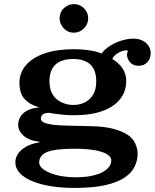

<svg xmlns="http://www.w3.org/2000/svg" viewBox="-20 -800 760 940"><path d="M341.8 -779.8Q360.8 -779.8 377 -770.3Q393.1 -760.7 402.3 -745.1Q411.6 -729.5 411.6 -710Q411.6 -690.9 402.1 -675.3Q392.6 -659.7 377 -649.9Q360.4 -640.1 341.8 -640.1Q302.7 -640.1 281.7 -675.3Q272 -690.9 272 -710Q272 -749.5 307.1 -770.5Q322.3 -779.8 341.8 -779.8ZM631.8 -610.8Q682.1 -610.8 706.5 -576.7Q717.8 -560.1 717.8 -541Q717.8 -512.7 701.4 -495.4Q685.1 -478 659.2 -478Q641.1 -478 628.9 -485.4Q616.7 -492.7 609.9 -504.4Q595.2 -530.3 606.9 -551.8Q596.7 -555.2 581.1 -550.8Q565.4 -546.4 551.3 -536.6Q536.6 -525.9 529.8 -511.2Q562.5 -491.7 580.3 -464.4Q598.1 -437 598.1 -403.8Q598.1 -353.5 568.8 -315.7Q539.6 -277.8 482.4 -256.8Q425.3 -235.8 340.8 -235.8Q300.8 -235.8 255.4 -242.2Q234.4 -244.6 220.2 -248Q195.3 -246.1 187.7 -238.3Q180.2 -230.5 180.2 -219.2Q180.2 -201.7 212.4 -194.3Q243.7 -186.5 306.2 -185.1L429.2 -182.1Q492.2 -180.7 534.7 -169.4Q577.1 -158.2 605 -140.1Q629.9 -123.5 641.8 -97.9Q653.8 -72.3 653.8 -47.9Q653.8 -14.2 638.9 16.1Q624 46.4 589.4 69.8Q554.2 93.3 494.4 106.7Q434.6 120.1 344.2 120.1Q256.8 120.1 191.7 104.2Q126.5 88.4 90.8 60.1Q55.2 31.7 55.2 -5.9Q55.2 -26.9 67.9 -46.6Q80.6 -66.4 106.9 -81.5Q131.3 -96.2 172.9 -103V-106Q122.1 -111.8 95.5 -135.5Q68.8 -159.2 68.8 -189Q68.8 -209.5 79.6 -228Q90.3 -246.6 113.8 -258.8Q135.7 -271 172.9 -273.9Q127 -286.6 101.1 -314.5Q75.2 -342.3 75.2 -394Q75.2 -443.8 107.2 -481Q139.2 -518.1 198.7 -538.6Q258.3 -559.1 341.8 -559.1Q369.6 -559.1 395.8 -556.4Q421.9 -553.7 443.4 -548.8Q465.8 -543.5 477.1 -538.1Q495.6 -562 522.7 -578.1Q549.8 -594.2 578.6 -602.5Q607.9 -610.8 631.8 -610.8ZM338.9 -511.2Q222.2 -511.2 222.2 -400.9Q222.2 -360.8 239 -335.4Q255.9 -310.1 282.7 -298.3Q309.1 -286.1 338.9 -286.1Q370.1 -286.1 395.5 -298.8Q420.9 -311.5 436 -336.9Q451.2 -362.3 451.2 -400.9Q451.2 -458 421.9 -484.6Q392.6 -511.2 338.9 -511.2ZM344.2 -71.8Q252 -71.8 212.4 -56.6Q171.9 -41 171.9 -3.9Q171.9 11.2 186.8 24.4Q201.7 37.6 227.1 47.4Q278.8 67.9 350.1 67.9Q405.8 67.9 444.8 57.1Q483.9 46.4 504.4 27.3Q524.9 8.8 524.9 -15.1Q524.9 -30.8 506.8 -43Q488.8 -55.7 449 -63.7Q409.2 -71.8 344.2 -71.8Z"/></svg>

Font: BIZ UDPMincho
Style: Bold
Weight: 700
Designer: TypeBank Co., Ltd.
Foundry: Morisawa Inc.
Version: Version 1.06